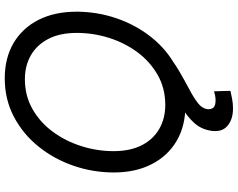

<svg xmlns="http://www.w3.org/2000/svg" viewBox="-115 -663 986 796"><g transform="rotate(-90 378.0 -265.0)"><path d="M337.9 10.7Q253.4 10.7 191.4 -25.9Q129.4 -62.5 95.2 -129.4Q61 -196.3 61 -286.1Q61 -372.6 88.9 -453.4Q116.7 -534.2 168.5 -598.4Q220.2 -662.6 292 -700.4Q363.8 -738.3 451.2 -738.3Q535.6 -738.3 597.7 -701.7Q659.7 -665 693.6 -598.4Q727.5 -531.7 727.5 -440.9Q727.5 -354.5 699.7 -273.7Q671.9 -192.9 620.1 -128.7Q568.4 -64.5 496.8 -26.9Q425.3 10.7 337.9 10.7ZM341.3 -72.8Q409.7 -72.8 464.8 -104Q520 -135.3 559.1 -187.7Q598.1 -240.2 618.9 -305.7Q639.6 -371.1 639.6 -439.9Q639.6 -509.8 614.7 -557.6Q589.8 -605.5 546.6 -630.1Q503.4 -654.8 447.8 -654.8Q379.4 -654.8 324.2 -623.5Q269 -592.3 230 -539.3Q190.9 -486.3 170.2 -420.9Q149.4 -355.5 149.4 -287.1Q149.4 -217.8 174.1 -169.9Q198.7 -122.1 242.2 -97.4Q285.6 -72.8 341.3 -72.8ZM326.2 208Q280.3 208 253.2 184.1Q226.1 160.2 234.4 113.8Q241.2 74.7 266.6 46.9Q292 19 329.6 -3.7Q367.2 -26.4 410.6 -50.3Q454.1 -74.2 497.8 -105.2Q541.5 -136.2 579.6 -180.7Q617.7 -225.1 644.3 -288.6Q670.9 -352.1 678.7 -440.9H728Q723.1 -346.7 699.7 -277.3Q676.3 -208 641.1 -158.4Q606 -108.9 564.7 -74.5Q523.4 -40 482.7 -16.1Q441.9 7.8 407 26.1Q372.1 44.4 349.9 61.5Q327.6 78.6 323.7 99.6Q321.3 117.2 329.8 126.5Q338.4 135.7 359.4 135.7Q369.6 135.7 379.9 133.8Q390.1 131.8 397.5 129.4L399.4 197.3Q384.3 200.7 366 204.3Q347.7 208 326.2 208Z"/></g></svg>

Font: Inter 24pt
Style: Italic
Weight: 400
Italic angle: -9.3988°
Designer: Rasmus Andersson
Foundry: rsms
Version: Version 4.001;git-66647c0bb